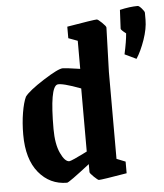

<svg xmlns="http://www.w3.org/2000/svg" viewBox="-51 -740 680 795"><g transform="rotate(-5 289.0 -342.0)"><path d="M526.9 -476.1 479 -499Q490.7 -551.8 493.2 -585Q472.2 -601.1 472.2 -606L476.1 -684.1Q518.1 -693.8 550.8 -693.8Q556.2 -693.8 567.1 -681.4Q578.1 -668.9 578.1 -663.1V-633.8Q578.1 -597.2 562.3 -551.5Q546.4 -505.9 526.9 -476.1ZM195.8 9.8Q124.5 9.8 78.4 -46.1Q32.2 -102.1 32.2 -204.1Q32.2 -252.9 39.3 -295.2Q46.4 -337.4 57.1 -359.9Q74.2 -383.3 137.2 -423.6Q200.2 -463.9 219.2 -463.9Q231.4 -463.9 291 -455.1V-571.8L252.9 -585.9V-633.8Q364.7 -652.8 377 -652.8Q381.8 -652.8 397.9 -637.2Q414.1 -621.6 414.1 -616.2L408.2 -432.1V-70.8L444.8 -56.2V-7.8Q341.3 9.8 328.1 9.8Q324.2 9.8 308.1 -5.6Q292 -21 292 -25.9V-59.1Q203.6 9.8 195.8 9.8ZM212.9 -78.1Q216.8 -78.1 235.6 -86.4Q254.4 -94.7 271.5 -103.5L288.1 -111.8V-374Q210 -403.3 190.9 -398.9Q159.2 -389.6 159.2 -216.8Q159.2 -153.8 176.8 -116Q194.3 -78.1 212.9 -78.1Z"/></g></svg>

Font: Grenze SemiBold
Style: Regular
Weight: 600
Designer: Renata Polastri
Foundry: Omnibus-Type
Version: Version 1.002;PS 001.002;hotconv 1.0.88;makeotf.lib2.5.64775